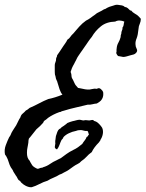

<svg xmlns="http://www.w3.org/2000/svg" viewBox="-60 -742 612 806"><path d="M486.3 -698.2H490.2Q496.6 -689.9 506.3 -684.6Q516.1 -679.7 523.4 -671.9L531.2 -663.1Q531.2 -652.3 526.9 -642.6Q522 -632.3 521.5 -621.1Q519 -594.7 513.7 -581.5Q507.8 -567.9 508.8 -555.7Q508.8 -546.4 513.7 -537.1Q519 -527.8 510.7 -519.5Q505.9 -514.6 500.5 -513.2Q495.1 -511.7 487.3 -509.8L472.2 -505.4Q463.9 -502.9 457 -502.9Q452.1 -503.9 446.8 -504.9Q441.4 -505.9 435.5 -506.8Q430.7 -511.7 427.7 -519.5Q429.7 -524.4 429.2 -528.8Q428.7 -531.7 429.7 -538.1Q430.7 -552.2 437 -563Q442.9 -573.2 446.3 -585.9Q446.3 -594.7 449.2 -600.6Q449.2 -608.4 452.1 -614.3Q455.1 -619.6 454.1 -626Q458.5 -631.8 459 -637.2Q459.5 -643.1 461.9 -651.4Q453.1 -655.3 442.4 -655.8Q431.6 -656.2 423.8 -651.4Q386.7 -650.4 363.3 -631.3Q339.8 -612.3 325.2 -586.9Q321.3 -582.5 317.6 -577.4Q314 -572.3 310.1 -566.9Q306.6 -561.5 302.7 -555.9Q298.8 -550.3 294.9 -544.9Q290 -537.6 286.1 -532Q282.2 -526.4 279.3 -522.5Q272.9 -513.7 268.6 -506.8Q266.6 -503.9 264.9 -501Q263.2 -498 261.7 -494.6Q260.3 -491.2 258.5 -488Q256.8 -484.9 254.9 -481.4Q253.4 -478 251.7 -474.9Q250 -471.7 248 -468.3Q246.1 -464.8 244.4 -461.4Q242.7 -458 241.2 -454.1Q240.7 -452.6 240.2 -451.2Q239.7 -449.7 239.3 -448.2Q238.8 -446.8 238.3 -445.6Q237.8 -444.3 237.3 -443.4Q236.3 -440.4 237.3 -437Q238.3 -433.6 239.3 -431.6Q240.2 -424.8 240.2 -422.9Q240.2 -418.5 242.2 -414.1Q245.1 -409.2 247.1 -405.3Q249 -401.4 250 -398.9Q252.9 -392.1 254.9 -388.7Q257.3 -384.3 261.2 -380.4Q263.7 -377.9 267.6 -373Q272.9 -372.1 277.8 -371.1Q282.7 -370.1 287.6 -369.1Q297.4 -366.7 305.7 -366.2Q317.4 -365.2 326.7 -368.2Q337.4 -371.1 346.7 -369.1Q355.5 -375 363.3 -368.2Q371.1 -361.3 373 -355.5Q375.5 -338.4 368.2 -326.2Q364.3 -319.3 357.9 -314.9Q351.6 -310.5 346.7 -307.6Q341.3 -307.1 336.4 -306.2Q331.5 -305.2 327.1 -304.2Q318.4 -301.8 308.6 -302.7Q296.9 -299.8 284.4 -296.9Q272 -293.9 259.3 -291Q246.6 -288.1 233.6 -284.7Q220.7 -281.2 208 -277.3Q197.8 -274.9 196.3 -273.4Q194.3 -271.5 189.5 -271.5Q162.1 -261.7 141.6 -247.1Q133.3 -239.3 127.9 -236.3Q123.5 -233.9 121.1 -226.6Q108.9 -212.4 92.8 -199.2L66.4 -166Q61.5 -161.1 61 -159.2Q60.5 -157.2 59.6 -152.3Q59.6 -144 57.1 -131.8Q56.2 -126.5 55.2 -121.6Q54.2 -116.7 53.7 -112.3Q52.7 -100.6 53.7 -90.8Q54.7 -81.1 59.6 -73.2Q61.5 -71.3 64 -67.9Q66.4 -64.5 68.4 -59.6Q72.3 -52.7 75.2 -48.3Q78.1 -43.9 85.9 -39.1Q88.9 -37.1 92.8 -35.2Q96.7 -33.2 98.6 -33.2Q100.6 -33.2 104 -34.7Q106 -35.6 107.4 -36.1Q108.9 -36.6 110.4 -37.1Q114.3 -38.1 116.2 -38.1Q119.1 -38.1 121.1 -40Q137.7 -44.9 149.9 -53.7Q163.1 -63 177.7 -69.3Q180.2 -70.8 186 -73.7L195.3 -78.1Q207 -86.9 219.2 -95.7Q231.4 -104.5 247.1 -112.3Q257.8 -117.2 267.6 -124Q277.3 -130.9 285.2 -137.7Q290.5 -146.5 295.4 -152.3Q300.8 -158.7 303.7 -167Q307.6 -168 309.1 -171.4Q310.5 -174.8 313.5 -177.7Q311.5 -181.2 310.5 -186Q310.1 -189.9 306.6 -192.4Q297.4 -191.4 289.1 -194.3Q279.8 -197.3 269.5 -195.3Q266.6 -195.3 258.8 -192.4Q243.2 -189.5 229 -182.6Q214.8 -175.8 206.1 -166Q205.6 -162.1 202.6 -159.2Q199.7 -156.2 198.2 -154.3Q195.8 -149.4 193.8 -144.5Q191.9 -139.6 189.9 -134.3Q186.5 -124 179.7 -115.2Q173.3 -115.2 169.9 -124Q169.9 -124.5 170.9 -130.4Q171.9 -136.2 171.9 -137.7Q172.9 -140.6 171.9 -143.1Q171.4 -145.5 171.9 -150.4Q172.4 -153.3 172.9 -156.7Q173.3 -160.2 173.8 -164.1Q174.3 -171.4 176.8 -176.8Q180.7 -190.4 184.6 -195.8Q188.5 -201.2 194.3 -203.1Q196.3 -206.1 199.7 -208.5Q203.1 -210.9 208 -213.9Q214.8 -218.3 217.8 -221.2Q220.7 -224.1 222.7 -225.6Q227.5 -227.5 233.9 -230Q240.2 -232.4 245.1 -233.4Q248.5 -233.9 252.2 -234.9Q255.9 -235.8 259.3 -236.8Q267.6 -239.3 275.4 -239.3L289.1 -236.3Q291.5 -236.3 296.4 -237.3Q300.3 -238.3 303.7 -237.3Q307.6 -237.3 309.1 -236.8Q310.5 -236.3 314.5 -236.3Q317.4 -236.8 320.3 -237.3Q323.2 -237.8 325.7 -238.3Q331.5 -239.3 335 -234.4Q343.8 -232.4 350.1 -227.1Q356.4 -221.7 361.3 -215.8Q364.3 -211.9 365.2 -210.9Q366.2 -210 369.1 -205.1Q374 -193.4 371.6 -179.7Q369.1 -166 362.3 -156.2Q361.3 -151.9 359.4 -149.9Q358.4 -148.9 357.4 -147.5Q356.4 -146 355.5 -144.5Q334 -123 325.2 -103.5Q312 -94.2 303.2 -84Q294.4 -74.2 281.2 -65.4Q274.9 -57.6 265.1 -53.2Q256.8 -49.3 248 -43Q239.3 -36.1 229 -29.3Q218.8 -22.5 208 -17.6Q199.2 -11.7 189.5 -8.8Q179.2 -2 164.6 3.9Q149.9 9.8 139.6 16.6Q121.6 22 106 30.3Q97.7 34.7 89.4 38.1Q81.1 41.5 73.2 43.9Q66.4 44.9 57.6 42Q49.8 40 39.1 32.7Q28.3 25.4 24.4 17.6Q17.6 15.1 14.2 7.8Q10.3 -1 5.9 -5.9Q4.4 -8.3 2.9 -11Q1.5 -13.7 -0.5 -16.1Q-2.4 -18.6 -3.9 -21.7Q-5.4 -24.9 -6.8 -28.3Q-16.1 -40.5 -19.5 -49.8L-25.9 -68.4Q-26.4 -70.3 -27.3 -72.5Q-28.3 -74.7 -29.3 -77.1Q-31.2 -82 -33.7 -85.9Q-36.1 -89.8 -39.1 -93.8Q-43 -113.3 -35.6 -132.8Q-28.3 -152.3 -21.5 -166Q-17.6 -170.9 -15.6 -175.3Q-13.7 -179.7 -11.7 -184.6Q-9.3 -189 -6.8 -193.1Q-4.4 -197.3 -2 -200.7Q0.5 -204.6 2.9 -208.3Q5.4 -211.9 7.8 -215.8Q11.7 -222.2 16.1 -232.4Q20 -241.2 25.4 -249Q28.3 -259.8 35.2 -265.1Q43 -271.5 48.8 -278.3Q53.7 -280.3 57.1 -283.2L64.5 -289.1Q75.7 -293.9 85.7 -298.8Q95.7 -303.7 105 -308.6Q114.3 -313.5 123.5 -317.9Q132.8 -322.3 142.6 -326.2Q171.4 -332 202.1 -344.7Q194.8 -353 189.9 -367.7Q188 -374.5 185.5 -382.1Q183.1 -389.6 180.7 -397.5Q180.2 -401.4 177.7 -404.8Q175.8 -408.7 174.8 -412.1Q173.8 -417 173.3 -419.9Q172.9 -422.9 172.4 -423.8L170.9 -427.7Q170.4 -431.2 170.2 -434.8Q169.9 -438.5 169.9 -441.9V-467.8Q169.9 -474.1 171.9 -478.5Q175.8 -488.8 175.3 -491.2Q174.8 -493.2 175.8 -497.1Q176.3 -500 178.2 -502.9Q179.7 -505.4 179.7 -509.8Q184.6 -516.6 189.9 -524.4Q195.3 -532.2 200.2 -540Q203.6 -545.4 206.8 -550Q210 -554.7 212.9 -558.6Q219.7 -567.9 222.7 -575.2Q231.4 -580.6 235.8 -587.9Q239.7 -594.2 248 -601.6Q254.4 -608.9 260.5 -616.2Q266.6 -623.5 272.9 -630.4Q285.6 -644.5 300.8 -655.3Q311 -660.2 320.3 -667Q324.7 -670.4 329.1 -673.6Q333.5 -676.8 337.9 -679.7Q346.2 -687.5 356.9 -691.9Q366.7 -696.3 377 -703.1Q381.8 -703.6 384.8 -706.1Q386.2 -707 387.9 -708Q389.6 -709 391.6 -710Q398.9 -713.9 410.2 -716.8Q413.6 -717.8 416.7 -718.8Q419.9 -719.7 422.4 -720.7Q426.8 -722.7 435.5 -721.7Q445.3 -720.7 452.1 -719.2Q459 -717.8 463.9 -712.9Q471.7 -711.9 476.6 -707.5Q481.4 -703.1 486.3 -698.2Z"/></svg>

Font: Taprom
Style: Regular
Weight: 400
Designer: Danh Hong
Version: Version 8.002; ttfautohint (v1.8.3)